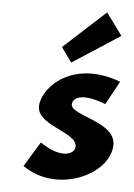

<svg xmlns="http://www.w3.org/2000/svg" viewBox="-20 -285 216 310"><path d="M46 -55 18 -17C71 28 157 -2 163 -50C168 -89 93 -98 96 -117C97 -125 109 -137 150 -117L174 -153C99 -189 47 -145 43 -114C39 -82 105 -72 102 -48C101 -37 80 -27 46 -55ZM80 -209 95 -184 176 -227 153 -265Z"/></svg>

Font: Hussar Tani
Style: DwaKurs
Weight: 700
Foundry: Cannot Into Space Fonts
Version: Version 0.92